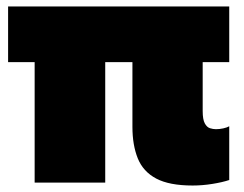

<svg xmlns="http://www.w3.org/2000/svg" viewBox="-20 -564 755 593"><path d="M575 9Q503 9 462.5 -12.5Q422 -34 405.5 -75Q389 -116 389 -172V-372H305V0H87V-372H5V-544H688V-372H606V-221Q606 -195 612.5 -183Q619 -171 628.5 -168Q638 -165 647 -165Q658 -165 669.5 -167.5Q681 -170 688 -174V-8Q667 -1 636 4Q605 9 575 9Z"/></svg>

Font: Mona Sans Expanded Black
Style: Regular
Weight: 900
Width: 7
Designer: Deni Anggara
Foundry: GitHub
Version: Version 2.000